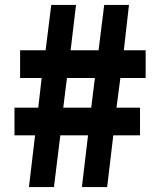

<svg xmlns="http://www.w3.org/2000/svg" viewBox="-20 -763 649 783"><path d="M98 0H200L226 -211H339L314 0H417L442 -211H551V-324H455L471 -445H574V-558H485L506 -743H405L382 -558H268L290 -743H189L166 -558H62V-445H150L136 -324H39V-211H123ZM238 -324 253 -445H367L352 -324Z"/></svg>

Font: Noto Sans T Chinese Black
Style: Bold
Weight: 900
Designer: Ryoko NISHIZUKA (kana & ideographs); Paul D. Hunt (Latin, Greek & Cyrillic); Wenlong ZHANG (bopomofo); Sandoll Communica
Foundry: Adobe Systems Incorporated
Version: Version 1.000;PS 1;hotconv 1.0.78;makeotf.lib2.5.61930